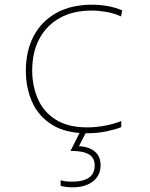

<svg xmlns="http://www.w3.org/2000/svg" viewBox="-20 -557 640 817"><path d="M351 10Q260 10 202.5 -25.5Q145 -61 117.5 -121.5Q90 -182 90 -256Q90 -341 123.5 -404Q157 -467 220 -502Q283 -537 371 -537Q443 -537 500 -513L495 -487Q465 -501 431.5 -506.5Q398 -512 369 -512Q291 -512 234.5 -480.5Q178 -449 147.5 -392Q117 -335 117 -257Q117 -192 141 -136.5Q165 -81 217 -48Q269 -15 351 -15Q389 -15 428 -22.5Q467 -30 496 -42V-16Q471 -6 433 2Q395 10 351 10ZM289 240Q261 240 238 234V210Q251 214 263.5 215Q276 216 286 216Q383 216 383 147Q383 115 358.5 100Q334 85 280 85L323 0H349L316 65Q358 67 383 87.5Q408 108 408 146Q408 189 376 214.5Q344 240 289 240Z"/></svg>

Font: Noto Sans Mono Thin
Style: Regular
Weight: 100
Designer: Monotype Design Team
Foundry: Monotype Imaging Inc.
Version: Version 2.014